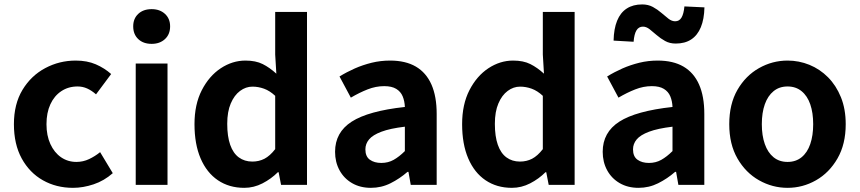

<svg xmlns="http://www.w3.org/2000/svg" viewBox="-20 -853 3967 886"><path d="M316.8 13.8Q239.7 13.8 178 -21.1Q116.3 -55.9 80.2 -121.7Q44.2 -187.5 44.2 -279.9Q44.2 -372.8 83.8 -438.4Q123.4 -503.9 188.8 -538.7Q254.1 -573.5 329.5 -573.5Q382 -573.5 422.1 -556.2Q462.2 -538.8 492.9 -511.4L423.1 -417.6Q402.6 -435.6 381.9 -444.8Q361.2 -454 338.1 -454Q295.4 -454 262.9 -432.3Q230.3 -410.7 212.4 -371.7Q194.5 -332.7 194.5 -279.9Q194.5 -227.4 212.5 -188.2Q230.5 -148.9 261.7 -127.3Q292.9 -105.8 332.7 -105.8Q363.4 -105.8 391 -118.8Q418.7 -131.9 442 -150.9L500.4 -53.9Q460.4 -18.6 411.8 -2.4Q363.2 13.8 316.8 13.8Z M606.3 0V-559.8H753V0ZM679.9 -650.6Q641.2 -650.6 618 -672.6Q594.7 -694.5 594.7 -731.4Q594.7 -767.1 618 -789Q641.2 -810.8 679.9 -810.8Q717.5 -810.8 741.2 -789Q765 -767.1 765 -731.4Q765 -694.5 741.2 -672.6Q717.5 -650.6 679.9 -650.6Z M1107.2 13.8Q1037.3 13.8 985.6 -21.2Q933.9 -56.2 905.7 -122Q877.5 -187.8 877.5 -279.9Q877.5 -371.2 911.2 -436.8Q944.9 -502.4 998.7 -538Q1052.6 -573.5 1112.7 -573.5Q1160 -573.5 1192.3 -557.3Q1224.6 -541.1 1255.2 -513L1249.9 -601.1V-797.9H1396.7V0H1277L1265.7 -58.3H1262.2Q1231.5 -27.6 1191.4 -6.9Q1151.3 13.8 1107.2 13.8ZM1144.5 -107.4Q1174.9 -107.4 1200.3 -120.4Q1225.6 -133.5 1249.9 -164.8V-410.8Q1224.8 -434.2 1198.4 -443.7Q1172 -453.2 1145.1 -453.2Q1114.2 -453.2 1087.7 -433.4Q1061.1 -413.7 1044.9 -375.7Q1028.6 -337.8 1028.6 -281.5Q1028.6 -223.5 1042.3 -184.6Q1056 -145.7 1082.2 -126.6Q1108.4 -107.4 1144.5 -107.4Z M1691.4 13.8Q1641.9 13.8 1604.6 -7.9Q1567.4 -29.5 1546.8 -67.2Q1526.2 -105 1526.2 -152.6Q1526.2 -242.2 1602.9 -291.6Q1679.7 -341 1848.3 -359.4Q1847.2 -386.8 1838.1 -408.6Q1829 -430.4 1808.4 -442.9Q1787.8 -455.5 1753.1 -455.5Q1714.3 -455.5 1676.3 -440.5Q1638.3 -425.6 1599 -402.4L1546.7 -500.1Q1580.1 -520.7 1617.2 -537.1Q1654.3 -553.4 1695.3 -563.5Q1736.3 -573.5 1780.1 -573.5Q1851.4 -573.5 1899 -545.7Q1946.6 -517.8 1970.9 -463Q1995.1 -408.3 1995.1 -327V0H1875.4L1864.9 -59.9H1860.4Q1824.3 -28.4 1782 -7.3Q1739.8 13.8 1691.4 13.8ZM1739.7 -101.1Q1771.1 -101.1 1796.6 -115.4Q1822.1 -129.7 1848.3 -155.8V-268.4Q1780.4 -260.3 1740.2 -245.2Q1700 -230.1 1683.1 -209.7Q1666.1 -189.3 1666.1 -163.8Q1666.1 -130.8 1686.7 -116Q1707.3 -101.1 1739.7 -101.1Z M2342.2 13.8Q2272.3 13.8 2220.6 -21.2Q2168.9 -56.2 2140.7 -122Q2112.5 -187.8 2112.5 -279.9Q2112.5 -371.2 2146.2 -436.8Q2179.9 -502.4 2233.7 -538Q2287.6 -573.5 2347.7 -573.5Q2395 -573.5 2427.3 -557.3Q2459.6 -541.1 2490.2 -513L2484.9 -601.1V-797.9H2631.7V0H2512L2500.7 -58.3H2497.2Q2466.5 -27.6 2426.4 -6.9Q2386.3 13.8 2342.2 13.8ZM2379.5 -107.4Q2409.9 -107.4 2435.3 -120.4Q2460.6 -133.5 2484.9 -164.8V-410.8Q2459.8 -434.2 2433.4 -443.7Q2407 -453.2 2380.1 -453.2Q2349.2 -453.2 2322.7 -433.4Q2296.1 -413.7 2279.9 -375.7Q2263.6 -337.8 2263.6 -281.5Q2263.6 -223.5 2277.3 -184.6Q2291 -145.7 2317.2 -126.6Q2343.4 -107.4 2379.5 -107.4Z M2926.4 13.8Q2876.9 13.8 2839.6 -7.9Q2802.4 -29.5 2781.8 -67.2Q2761.2 -105 2761.2 -152.6Q2761.2 -242.2 2837.9 -291.6Q2914.7 -341 3083.3 -359.4Q3082.2 -386.8 3073.1 -408.6Q3064 -430.4 3043.4 -442.9Q3022.8 -455.5 2988.1 -455.5Q2949.3 -455.5 2911.3 -440.5Q2873.3 -425.6 2834 -402.4L2781.7 -500.1Q2815.1 -520.7 2852.2 -537.1Q2889.3 -553.4 2930.3 -563.5Q2971.3 -573.5 3015.1 -573.5Q3086.4 -573.5 3134 -545.7Q3181.6 -517.8 3205.9 -463Q3230.1 -408.3 3230.1 -327V0H3110.4L3099.9 -59.9H3095.4Q3059.3 -28.4 3017 -7.3Q2974.8 13.8 2926.4 13.8ZM2974.7 -101.1Q3006.1 -101.1 3031.6 -115.4Q3057.1 -129.7 3083.3 -155.8V-268.4Q3015.4 -260.3 2975.2 -245.2Q2935 -230.1 2918.1 -209.7Q2901.1 -189.3 2901.1 -163.8Q2901.1 -130.8 2921.7 -116Q2942.3 -101.1 2974.7 -101.1ZM3098.2 -652Q3070.3 -652 3049.1 -663.9Q3027.8 -675.7 3010.3 -691Q2992.8 -706.4 2977.6 -718.2Q2962.3 -730.1 2946.9 -730.1Q2927.6 -730.1 2917.1 -713Q2906.6 -695.9 2903.8 -660.3L2811.4 -665.6Q2812.6 -720.2 2827.8 -757.5Q2842.9 -794.7 2872.2 -813.7Q2901.4 -832.6 2943.4 -832.6Q2971.3 -832.6 2992.9 -820.8Q3014.5 -809 3032 -793.7Q3049.5 -778.4 3064.8 -766.6Q3080.1 -754.8 3095.5 -754.8Q3114.8 -754.8 3124.9 -771.9Q3135 -788.9 3138.3 -823.4L3230.7 -819Q3229.5 -764.6 3214.1 -727.4Q3198.7 -690.1 3169.8 -671.1Q3141 -652 3098.2 -652Z M3614.3 13.8Q3544.3 13.8 3482.6 -21.1Q3420.9 -55.9 3383 -121.7Q3345.2 -187.5 3345.2 -279.9Q3345.2 -372.8 3383 -438.4Q3420.9 -503.9 3482.6 -538.7Q3544.3 -573.5 3614.3 -573.5Q3666.7 -573.5 3715.1 -553.9Q3763.4 -534.2 3801 -496.4Q3838.6 -458.5 3860.6 -404.2Q3882.6 -349.8 3882.6 -279.9Q3882.6 -187.5 3844.6 -121.7Q3806.7 -55.9 3745.5 -21.1Q3684.3 13.8 3614.3 13.8ZM3614.3 -105.8Q3652.3 -105.8 3678.9 -127.3Q3705.5 -148.9 3719 -188.2Q3732.5 -227.4 3732.5 -279.9Q3732.5 -332.7 3719 -371.7Q3705.5 -410.7 3678.9 -432.3Q3652.3 -454 3614.3 -454Q3576.2 -454 3549.7 -432.3Q3523.1 -410.7 3509.3 -371.7Q3495.5 -332.7 3495.5 -279.9Q3495.5 -227.4 3509.3 -188.2Q3523.1 -148.9 3549.7 -127.3Q3576.2 -105.8 3614.3 -105.8Z"/></svg>

Font: Shanggu Sans SC VF
Style: Regular
Weight: 250
Designer: GuiWonder
Version: Version 1.021